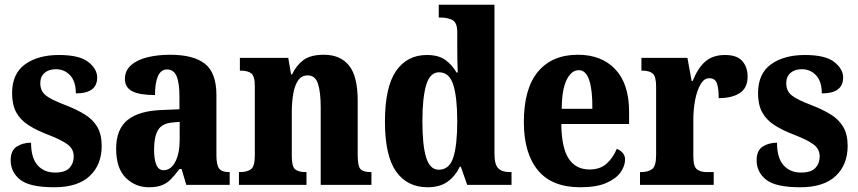

<svg xmlns="http://www.w3.org/2000/svg" viewBox="-20 -780 3620 810"><path d="M209 10Q105 10 65 -22Q25 -54 25 -104Q25 -145 50.5 -161.5Q76 -178 111 -178Q111 -114 138.5 -83Q166 -52 212 -52Q255 -52 273 -71.5Q291 -91 291 -120Q291 -151 266 -170Q241 -189 187 -210Q134 -230 99.5 -252.5Q65 -275 48 -307Q31 -339 31 -387Q31 -469 85.5 -508.5Q140 -548 229 -548Q315 -548 352.5 -518.5Q390 -489 390 -453Q390 -386 300 -386Q300 -436 276 -462Q252 -488 216 -488Q186 -488 168 -472.5Q150 -457 150 -429Q150 -397 172 -378.5Q194 -360 255 -337Q302 -319 337 -297.5Q372 -276 390.5 -244.5Q409 -213 409 -164Q409 -85 358.5 -37.5Q308 10 209 10Z M608 10Q551 10 510.5 -30Q470 -70 470 -153Q470 -235 518.5 -274Q567 -313 665 -316L737 -319V-374Q737 -430 725 -458.5Q713 -487 685 -487Q659 -487 646.5 -459Q634 -431 634 -379Q569 -379 538 -395Q507 -411 507 -447Q507 -482 533 -505Q559 -528 602.5 -538.5Q646 -549 698 -549Q796 -549 844.5 -511Q893 -473 893 -379V-125Q893 -84 904.5 -69Q916 -54 946 -54H949V0H766L746 -67H737Q717 -40 700 -23Q683 -6 661.5 2Q640 10 608 10ZM670 -62Q701 -62 719.5 -97.5Q738 -133 738 -191V-266L706 -263Q663 -259 646.5 -231Q630 -203 630 -149Q630 -108 639.5 -85Q649 -62 670 -62Z M988 0V-54H993Q1022 -54 1038.5 -66Q1055 -78 1055 -123V-417Q1055 -459 1040 -470.5Q1025 -482 996 -482H992V-536H1196L1208 -466H1212Q1230 -504 1260 -526.5Q1290 -549 1346 -549Q1416 -549 1452.5 -503.5Q1489 -458 1489 -356V-125Q1489 -79 1501 -66.5Q1513 -54 1543 -54H1547V0H1333V-327Q1333 -391 1321.5 -426.5Q1310 -462 1278 -462Q1252 -462 1237.5 -440.5Q1223 -419 1217 -383.5Q1211 -348 1211 -308V-120Q1211 -77 1225.5 -65.5Q1240 -54 1269 -54H1273V0Z M1784 10Q1698 10 1651 -56.5Q1604 -123 1604 -267Q1604 -412 1650.5 -480Q1697 -548 1781 -548Q1830 -548 1859 -527Q1888 -506 1906 -474H1911Q1910 -497 1909.5 -527Q1909 -557 1909 -585V-644Q1909 -685 1888.5 -695.5Q1868 -706 1839 -706H1831V-760H2066V-132Q2066 -86 2082 -70Q2098 -54 2130 -54H2138V0H1951L1924 -77H1920Q1900 -36 1867.5 -13Q1835 10 1784 10ZM1831 -64Q1876 -64 1892.5 -116Q1909 -168 1909 -269Q1909 -368 1892.5 -421.5Q1876 -475 1832 -475Q1794 -475 1778 -421.5Q1762 -368 1762 -268Q1762 -166 1778 -115Q1794 -64 1831 -64Z M2428 10Q2308 10 2249 -62Q2190 -134 2190 -265Q2190 -406 2249.5 -477.5Q2309 -549 2418 -549Q2518 -549 2576 -487.5Q2634 -426 2634 -308V-257H2348Q2349 -157 2379 -111Q2409 -65 2467 -65Q2512 -65 2539.5 -90Q2567 -115 2582 -152Q2596 -147 2606.5 -135.5Q2617 -124 2617 -107Q2617 -80 2598 -53Q2579 -26 2537.5 -8Q2496 10 2428 10ZM2479 -321Q2480 -398 2466 -441Q2452 -484 2422 -484Q2390 -484 2370 -442Q2350 -400 2350 -321Z M2680 0V-54H2684Q2714 -54 2731 -66.5Q2748 -79 2748 -126V-414Q2748 -458 2733.5 -470Q2719 -482 2690 -482H2686V-536H2880L2898 -438H2902Q2924 -493 2955.5 -520.5Q2987 -548 3039 -548Q3089 -548 3111.5 -522.5Q3134 -497 3134 -457Q3134 -409 3101 -387.5Q3068 -366 3012 -366Q3012 -407 3004.5 -428.5Q2997 -450 2972 -450Q2950 -450 2935 -423.5Q2920 -397 2912.5 -357.5Q2905 -318 2905 -276V-121Q2905 -77 2920.5 -65.5Q2936 -54 2961 -54H2991V0Z M3356 10Q3252 10 3212 -22Q3172 -54 3172 -104Q3172 -145 3197.5 -161.5Q3223 -178 3258 -178Q3258 -114 3285.5 -83Q3313 -52 3359 -52Q3402 -52 3420 -71.5Q3438 -91 3438 -120Q3438 -151 3413 -170Q3388 -189 3334 -210Q3281 -230 3246.5 -252.5Q3212 -275 3195 -307Q3178 -339 3178 -387Q3178 -469 3232.5 -508.5Q3287 -548 3376 -548Q3462 -548 3499.5 -518.5Q3537 -489 3537 -453Q3537 -386 3447 -386Q3447 -436 3423 -462Q3399 -488 3363 -488Q3333 -488 3315 -472.5Q3297 -457 3297 -429Q3297 -397 3319 -378.5Q3341 -360 3402 -337Q3449 -319 3484 -297.5Q3519 -276 3537.5 -244.5Q3556 -213 3556 -164Q3556 -85 3505.5 -37.5Q3455 10 3356 10Z"/></svg>

Font: Noto Serif Ethiopic Condensed ExtraBold
Style: Regular
Weight: 800
Width: 3
Designer: Monotype Design Team
Foundry: Monotype Imaging Inc.
Version: Version 2.102; ttfautohint (v1.8.4.7-5d5b)